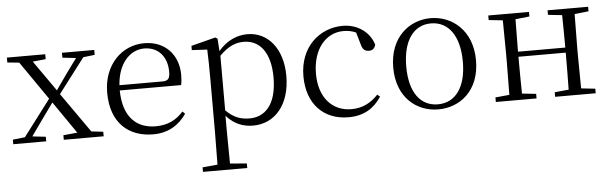

<svg xmlns="http://www.w3.org/2000/svg" viewBox="-49 -699 3603 1132"><g transform="rotate(-5 1752.0 -133.0)"><path d="M344 -483 424 -474 361 -388 295 -294 168 -475 245 -483V-512H18V-483L88 -476L245 -249L83 -35L11 -27V0H206V-27L127 -36L193 -129L262 -225L393 -35L310 -27V0H546V-27L476 -35L311 -270L467 -475L535 -483V-512H344Z M839 14C927 14 992 -26 1036 -91L1021 -105C979 -57 927 -32 857 -32C745 -32 666 -102 664 -261H1027C1031 -277 1033 -297 1033 -321C1033 -438 957 -526 831 -526C700 -526 589 -420 589 -254C589 -74 694 14 839 14ZM665 -292C673 -418 743 -495 829 -495C915 -495 964 -431 964 -346C964 -309 955 -292 922 -292Z M1430 14C1559 14 1650 -91 1650 -261C1650 -422 1564 -526 1442 -526C1383 -526 1320 -501 1270 -441L1265 -515L1252 -523L1108 -486V-461L1199 -456C1201 -406 1202 -351 1202 -282V30L1200 225L1111 233V260H1373V233L1274 225L1272 30V-58C1320 -3 1376 14 1430 14ZM1273 -413C1326 -467 1371 -483 1417 -483C1509 -483 1574 -409 1574 -259C1574 -94 1501 -30 1413 -30C1361 -30 1319 -44 1273 -90Z M1994 14C2087 14 2146 -25 2190 -91L2174 -104C2129 -55 2076 -32 2016 -32C1904 -32 1825 -115 1825 -258C1825 -404 1904 -495 2008 -495C2033 -495 2057 -491 2082 -480L2103 -408C2110 -379 2123 -366 2149 -366C2169 -366 2182 -376 2188 -399C2164 -477 2092 -526 2006 -526C1872 -526 1750 -426 1750 -250C1750 -85 1848 14 1994 14Z M2526 14C2653 14 2772 -74 2772 -255C2772 -435 2651 -526 2526 -526C2402 -526 2282 -435 2282 -255C2282 -75 2400 14 2526 14ZM2526 -16C2423 -16 2359 -101 2359 -254C2359 -407 2423 -495 2526 -495C2629 -495 2694 -407 2694 -254C2694 -101 2629 -16 2526 -16Z M3218 -485 3301 -476C3302 -422 3303 -343 3303 -284H3023L3025 -476L3108 -485V-512H2867V-485L2950 -476L2952 -285V-227L2950 -35L2867 -27V0H3108V-27L3025 -36C3024 -91 3023 -176 3023 -254H3303C3303 -176 3302 -91 3301 -35L3218 -27V0H3458V-27L3375 -36L3373 -227V-285L3375 -476L3458 -485V-512H3218Z"/></g></svg>

Font: Noto Serif TC Light
Style: Regular
Weight: 300
Designer: Ryoko NISHIZUKA 西塚涼子 (kana & ideographs); Frank Grießhammer (Latin, Greek & Cyrillic); Wenlong ZHANG 张文龙 (bopomofo); San
Foundry: Adobe
Version: Version 2.001;hotconv 1.1.0;makeotfexe 2.6.0